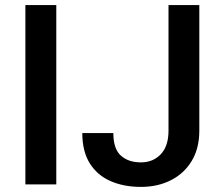

<svg xmlns="http://www.w3.org/2000/svg" viewBox="-20 -731 878 761"><path d="M203.1 -710.9V0H80.6V-710.9ZM647.9 -213.4V-710.9H770V-213.4Q770 -142.6 739.7 -92.8Q709.5 -43 657.2 -16.6Q605 9.8 538.6 9.8Q470.7 9.8 418.2 -13.2Q365.7 -36.1 335.9 -83.5Q306.2 -130.9 306.2 -203.6H429.2Q429.2 -141.1 459 -114.3Q488.8 -87.4 538.6 -87.4Q586.4 -87.4 617.2 -119.6Q647.9 -151.9 647.9 -213.4Z"/></svg>

Font: Vazirmatn RD UI Medium
Style: Regular
Weight: 500
Designer: Saber Rastikerdar
Foundry: Saber Rastikerdar
Version: Version 33.003